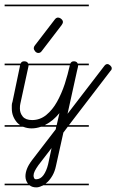

<svg xmlns="http://www.w3.org/2000/svg" viewBox="-20 -562 503 830"><path d="M364 -14H273L254 11L222 155Q217 179 207 196.5Q197 214 185 225Q181 229 177 232H364V239H167Q164 241 160 242Q148 248 137 248Q119 248 108 239H0V232H101Q90 218 90 200Q90 185 96.5 168Q103 151 118 131L221 -3L223 -14H157Q136 -7 117 -7Q99 -7 83 -13Q82 -13 80 -14H0V-21H67Q61 -25 55 -31Q44 -43 37.5 -58.5Q31 -74 31 -93V-107Q31 -114 34 -122L67 -280H0V-287H69Q73 -297 84 -297Q94 -297 99 -292Q101 -289 102 -287H284Q288 -297 299 -297Q308 -297 313 -292Q315 -289 316 -287H364V-280H318Q318 -276 316.5 -270.5Q315 -265 313 -256L272 -70L431 -277Q437 -285 444 -285Q450 -285 456.5 -279Q463 -273 463 -267Q463 -260 458 -256L278 -21H364ZM103 -277Q103 -276 103 -275L68 -114Q66 -106 66 -93Q66 -73 78.5 -58Q91 -43 119 -43Q153 -43 180 -65Q207 -87 226.5 -122Q246 -157 260 -199Q273 -240 282 -280H104Q104 -279 103 -277ZM161 -342Q155 -333 146 -333Q138 -333 132 -340Q126 -347 126 -354Q126 -360 131 -366L217 -478Q220 -482 223.5 -484Q227 -486 230 -486Q238 -486 245 -480Q252 -474 252 -467Q252 -461 246 -453ZM203 78 146 152Q136 166 130.5 177Q125 188 125 197Q125 203 127.5 208Q130 213 136 213Q155 213 168 195Q181 177 188 148ZM364 -535H0V-542H364ZM237 -73Q209 -39 177 -23Q175 -22 174 -21H225Z"/></svg>

Font: Gruenewald VA 1. Klasse
Style: Regular
Weight: 400
Designer: Peter Wiegel
Foundry: Peter Wiegel, nach dem Schriftentwurf von Dr. H. Gr¸newald
Version: Version 0.007